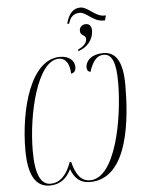

<svg xmlns="http://www.w3.org/2000/svg" viewBox="-64 -1047 822 1107"><g transform="rotate(-5 347.0 -493.5)"><path d="M360 -910H371C382 -949 403 -967 437 -967C477 -967 509 -911 568 -911H579L586 -939H576C523 -939 487 -997 443 -997C404 -997 375 -971 360 -910ZM411 -758 410 -747C460 -764 499 -803 499 -862C499 -883 488 -899 466 -899C445 -899 429 -885 429 -863C429 -832 461 -840 461 -814C461 -787 434 -767 411 -758ZM179 10C232 10 274 -14 303 -74C323 -20 355 10 412 10C638 10 663 -344 663 -529C663 -663 626 -724 552 -724C487 -724 449 -691 449 -648C449 -636 455 -626 469 -622C490 -685 515 -714 553 -714C602 -714 623 -663 623 -549C623 -341 561 0 413 0C360 0 331 -43 313 -115H305C276 -34 234 0 184 0C130 0 98 -58 98 -196C98 -412 170 -714 294 -714C335 -714 357 -674 357 -622C377 -625 385 -638 385 -658C385 -697 352 -724 301 -724C129 -724 56 -435 56 -206C56 -56 100 10 179 10Z"/></g></svg>

Font: Noto Serif Display ExtraCondensed ExtraLight
Style: Italic
Weight: 200
Width: 2
Italic angle: -12°
Designer: Monotype Design Team
Foundry: Monotype Imaging Inc.
Version: Version 2.009